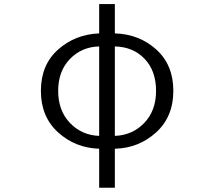

<svg xmlns="http://www.w3.org/2000/svg" viewBox="-20 -713 1040 933"><path d="M538.1 -487.3V-52.7Q623 -55.7 680.7 -115.2Q738.3 -174.8 738.3 -271.5Q738.3 -369.1 682.6 -427.2Q627 -485.4 538.1 -487.3ZM461.9 -52.7V-487.3Q377 -485.4 319.8 -426.3Q262.7 -367.2 262.7 -271.5Q262.7 -175.8 319.8 -115.7Q377 -55.7 461.9 -52.7ZM538.1 -693.4V-550.8Q657.2 -546.9 739.7 -472.2Q822.3 -397.5 822.3 -271.5Q822.3 -145.5 738.3 -69.3Q654.3 6.8 538.1 9.8V199.2H461.9V9.8Q345.7 5.9 262.2 -69.8Q178.7 -145.5 178.7 -271.5Q178.7 -397.5 261.7 -471.7Q344.7 -545.9 461.9 -550.8V-693.4Z"/></svg>

Font: Gen Shin Gothic Monospace Normal
Style: Regular
Weight: 350
Designer: [Source Han Sans]
Ryoko NISHIZUKA  (kana & ideographs); Paul D. Hunt (Latin, Greek & Cyrillic); Wenlong ZHANG  (bopomofo
Version: Version 1.002.20150607